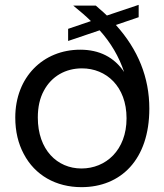

<svg xmlns="http://www.w3.org/2000/svg" viewBox="-20 -763 678 792"><path d="M43 -278C43 -221 55 -171 78 -128C124 -40 211 9 316 9C478 9 596 -104 596 -315C596 -443 550 -558 458 -660L552 -692V-743L421 -699C417 -703 402 -717 375 -740H282C309 -718 334 -697 355 -676L261 -644V-594L391 -638C437 -587 471 -529 492 -466C451 -527 390 -558 311 -558C158 -558 43 -445 43 -278ZM161 -389C193 -449 251 -481 318 -481C418 -481 502 -407 502 -275C502 -143 416 -68 316 -68C216 -68 136 -145 136 -278C136 -321 144 -358 161 -389Z"/></svg>

Font: Poppins
Style: Regular
Weight: 400
Designer: Ninad Kale (Devanagari), Jonny Pinhorn (Latin)
Foundry: Indian Type Foundry
Version: 4.004